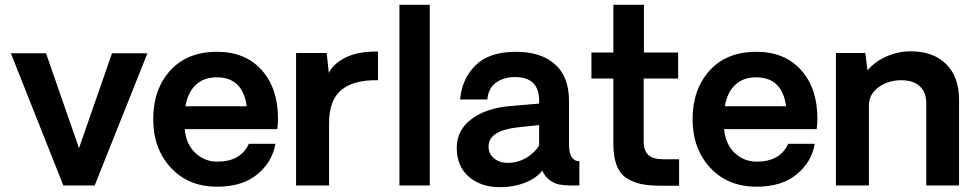

<svg xmlns="http://www.w3.org/2000/svg" viewBox="-20 -770 4047 797"><path d="M592 -549 373 0H243L25 -549H171L308 -155L445 -549Z M1134 -277Q1134 -258 1131 -234H747Q752 -172 790.5 -135.5Q829 -99 882 -99Q979 -99 1013 -173H1123Q1111 -99 1049 -47Q987 5 881 5Q762 5 689 -74Q616 -153 616 -275Q616 -399 686.5 -477Q757 -555 881 -555Q998 -555 1066 -479.5Q1134 -404 1134 -277ZM880 -449Q825 -449 792 -417Q759 -385 750 -329H1004Q988 -449 880 -449Z M1549 -556V-437Q1449 -439 1397.5 -397Q1346 -355 1346 -258V0H1209V-550H1336L1345 -467Q1362 -504 1413 -530.5Q1464 -557 1549 -556Z M1638 0V-750H1764V0Z M2056 7Q1976 7 1926 -36.5Q1876 -80 1876 -156Q1876 -230 1937.5 -276Q1999 -322 2101 -330L2218 -340V-352Q2218 -450 2118 -450Q2071 -450 2039 -427Q2007 -404 2003 -357H1890Q1897 -442 1953.5 -498.5Q2010 -555 2122 -555Q2225 -555 2283.5 -503.5Q2342 -452 2342 -350V-170Q2342 -101 2385 -101V0Q2382 0 2375 0Q2368 0 2361 0Q2354 0 2348 0Q2319 -1 2301.5 -4Q2284 -7 2263 -21.5Q2242 -36 2231 -62Q2208 -31 2160 -12Q2112 7 2056 7ZM2088 -94Q2129 -94 2164.5 -115Q2200 -136 2218 -166V-251L2126 -241Q2008 -227 2008 -162Q2008 -131 2031 -112.5Q2054 -94 2088 -94Z M2733 1Q2684 1 2652 -4Q2620 -9 2588.5 -26Q2557 -43 2541.5 -79.5Q2526 -116 2526 -174V-444H2435V-552H2526V-750H2653V-552H2795V-444H2652V-184Q2652 -144 2671.5 -126.5Q2691 -109 2733 -109H2799V1Z M3373 -277Q3373 -258 3370 -234H2986Q2991 -172 3029.5 -135.5Q3068 -99 3121 -99Q3218 -99 3252 -173H3362Q3350 -99 3288 -47Q3226 5 3120 5Q3001 5 2928 -74Q2855 -153 2855 -275Q2855 -399 2925.5 -477Q2996 -555 3120 -555Q3237 -555 3305 -479.5Q3373 -404 3373 -277ZM3119 -449Q3064 -449 3031 -417Q2998 -385 2989 -329H3243Q3227 -449 3119 -449Z M3760 -557Q3854 -557 3907.5 -504Q3961 -451 3961 -356V0H3825V-340Q3825 -387 3798 -412Q3771 -437 3721 -437Q3667 -437 3627 -408Q3587 -379 3587 -333V0H3450V-550H3572L3581 -478Q3611 -514 3659.5 -535.5Q3708 -557 3760 -557Z"/></svg>

Font: Oakes Grotesk
Style: Bold
Weight: 600
Designer: Samuel Oakes
Foundry: Samuel Oakes
Version: Version 1.000;PS 001.000;hotconv 1.0.88;makeotf.lib2.5.64775